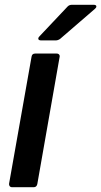

<svg xmlns="http://www.w3.org/2000/svg" viewBox="-20 -783 423 803"><path d="M136 -13Q133 0 121 0H31Q24 0 20.5 -4.5Q17 -9 18 -15L112 -546Q114 -559 127 -559H217Q224 -559 227.5 -554.5Q231 -550 229 -543ZM152 -614Q140 -614 140 -622Q140 -626 145 -631L263 -756Q270 -763 281 -763H371Q383 -763 383 -756Q383 -751 377 -746L231 -620Q222 -614 213 -614Z"/></svg>

Font: Open Sauce Two SemiBold Italic
Style: Regular
Weight: 600
Italic angle: -10°
Designer: Alfredo Marco Pradil
Foundry: Creative Sauce Fz LLC
Version: Version 1.477